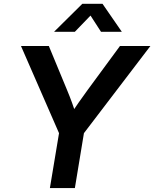

<svg xmlns="http://www.w3.org/2000/svg" viewBox="-20 -963 790 983"><path d="M235.4 0 282.2 -281.2 87.4 -727.5H230L323.2 -502.4Q336.9 -469.7 348.6 -437.5Q360.4 -405.3 372.1 -369.6H337.4Q359.9 -405.3 382.3 -437.5Q404.8 -469.7 428.7 -502.4L594.2 -727.5H750L409.7 -281.2L363.3 0ZM363.3 -800.3H257.8V-801.3L401.4 -943.4H504.9L603 -801.3V-800.3H497.1L443.4 -883.3Z"/></svg>

Font: Inter 28pt SemiBold
Style: Italic
Weight: 600
Italic angle: -9.3988°
Designer: Rasmus Andersson
Foundry: rsms
Version: Version 4.001;git-66647c0bb